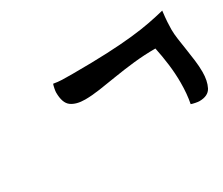

<svg xmlns="http://www.w3.org/2000/svg" viewBox="-67 -553 736 633"><g transform="rotate(-30 301.0 -237.0)"><path d="M581 -328Q581 -311 584 -290Q587 -269 590.5 -246.5Q594 -224 597 -200.5Q600 -177 600 -156Q600 -122 588.5 -99.5Q577 -77 543 -77Q538 -77 528 -79Q518 -81 513 -83Q520 -118 520 -161Q520 -196 515.5 -231.5Q511 -267 504 -300Q461 -300 420.5 -295.5Q380 -291 343.5 -285Q307 -279 276 -274.5Q245 -270 220 -270Q186 -270 167 -284Q148 -298 148 -338Q148 -343 150 -353Q152 -363 154 -368Q171 -365 186 -364.5Q201 -364 225 -364Q302 -364 357.5 -366.5Q413 -369 454.5 -373.5Q496 -378 527 -384Q558 -390 586 -397Q583 -372 582 -356Q581 -340 581 -328Z"/></g></svg>

Font: Kaushan Script
Style: Regular
Weight: 400
Designer: Pablo Impallari
Foundry: Pablo Impallari
Version: Version 1.002